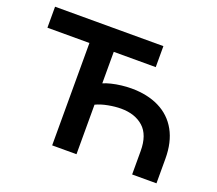

<svg xmlns="http://www.w3.org/2000/svg" viewBox="-118 -868 1165 1031"><g transform="rotate(20 464.5 -352.5)"><path d="M271 0V-585H31V-705H650V-585H410V-405Q428 -413 454.5 -419.5Q481 -426 510.5 -429.5Q540 -433 567 -433Q659 -433 726.5 -399.5Q794 -366 830.5 -300.5Q867 -235 867 -140V0H728V-134Q728 -226 680 -269Q632 -312 552 -312Q518 -312 478.5 -304.5Q439 -297 410 -283V0Z"/></g></svg>

Font: Nunito Sans 6pt
Style: Bold
Weight: 700
Version: Version 3.101;gftools[0.9.27]